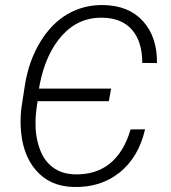

<svg xmlns="http://www.w3.org/2000/svg" viewBox="-20 -741 685 771"><path d="M562.5 -221.7Q537.1 -110.4 460.9 -48.8Q384.8 12.7 275.4 9.8Q180.2 7.8 123.8 -57.9Q67.4 -123.5 63 -234.9Q61.5 -272.9 66.4 -310.5L79.6 -396.5Q94.7 -494.6 140.6 -570.8Q186.5 -647 251.7 -684.6Q316.9 -722.2 395.5 -720.7Q497.6 -718.8 554.4 -655.8Q611.3 -592.8 610.4 -487.8L551.3 -488.3Q551.3 -573.2 510.7 -620.6Q470.2 -668 393.1 -669.9Q296.4 -672.4 230 -599.4Q163.6 -526.4 139.2 -400.4L136.7 -385.3H426.3L417 -334.5H130.9Q122.6 -282.7 122.6 -250.5Q121.6 -192.9 139.4 -143.6Q157.2 -94.2 192.9 -68.4Q228.5 -42.5 278.3 -41Q363.3 -38.1 420.4 -83.7Q477.5 -129.4 504.4 -221.2Z"/></svg>

Font: RobotoInd Light
Style: Italic
Weight: 300
Italic angle: -12°
Designer: Google
Version: Version 2.001151; 2014